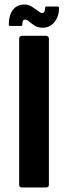

<svg xmlns="http://www.w3.org/2000/svg" viewBox="-20 -832 301 852"><path d="M197 -12Q197 0 183 0H79Q65 0 65 -12V-660Q65 -673 79 -673H183Q197 -673 197 -660ZM25 -717Q19 -717 19 -723Q19 -764 37 -788Q55 -812 90 -812Q106 -812 121 -802.5Q136 -793 148.5 -783.5Q161 -774 167 -774Q172 -774 176 -779.5Q180 -785 180 -795Q180 -803 185 -803H236Q242 -803 242 -796Q242 -760 222 -734.5Q202 -709 170 -709Q149 -709 134.5 -718Q120 -727 110 -736Q100 -745 92 -745Q85 -745 82 -740Q79 -735 79 -724Q79 -717 74 -717Z"/></svg>

Font: Glory Thin
Style: Bold
Weight: 700
Version: Version 1.011